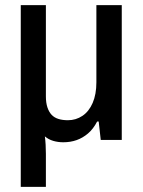

<svg xmlns="http://www.w3.org/2000/svg" viewBox="-20 -546 556 749"><path d="M61 183V-526H159V-170Q159 -145 165 -127Q171 -109 181.5 -98Q192 -87 208 -82Q224 -77 245 -77Q276 -77 301.5 -94Q327 -111 341.5 -144.5Q356 -178 356 -225V-526H455V0H373L365 -72H359Q344 -43 323.5 -25.5Q303 -8 279 0.5Q255 9 227 9Q206 9 187.5 3.5Q169 -2 155 -14Q157 0 158 18.5Q159 37 159 54V183Z"/></svg>

Font: Archivo SemiCondensed Medium
Style: Regular
Weight: 500
Width: 4
Designer: Hector Gatti
Foundry: Omnibus-Type
Version: Version 2.001